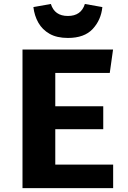

<svg xmlns="http://www.w3.org/2000/svg" viewBox="-20 -965 655 985"><path d="M263.6 -590.8V-420H509.7V-302.1H263.6V-120.5H560.5V0H95.4V-710.8H560L543.1 -590.8ZM328.2 -770.3Q271.8 -770.3 234.4 -791.5Q196.9 -812.8 176.7 -848.7Q156.4 -884.6 151.3 -928.7L241 -944.6Q260 -883.1 328.2 -883.1Q396.4 -883.1 415.4 -944.6L505.1 -928.7Q498.5 -862.6 455.6 -816.4Q412.8 -770.3 328.2 -770.3Z"/></svg>

Font: FiraCode Nerd Font Mono
Style: Bold
Weight: 700
Monospace: yes
Designer: Carrois Corporate, Edenspiekermann AG, Nikita Prokopov
Foundry: Carrois Corporate, Edenspiekermann AG, Nikita Prokopov
Version: Version 6.002;Nerd Fonts 3.3.0